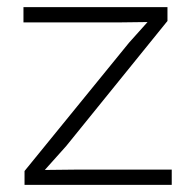

<svg xmlns="http://www.w3.org/2000/svg" viewBox="-20 -520 545 540"><path d="M49 0V-39L343 -400L395 -458L316 -457H46V-500H451V-461L166 -109L106 -42L196 -43H463V0Z"/></svg>

Font: Work Sans Light
Style: Regular
Weight: 300
Designer: Wei Huang
Foundry: Wei Huang
Version: Version 2.012; ttfautohint (v1.8.3)